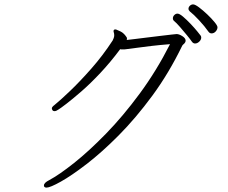

<svg xmlns="http://www.w3.org/2000/svg" viewBox="-20 -828 1040 874"><path d="M943 -676Q954 -676 962 -685Q970 -694 970 -704Q970 -711 956.5 -727.5Q943 -744 923.5 -762.5Q904 -781 886 -794.5Q868 -808 859 -808Q851 -808 844.5 -802Q838 -796 838 -788Q838 -782 844 -776Q861 -763 886.5 -735.5Q912 -708 928 -685Q934 -676 943 -676ZM896 -657Q896 -659 895.5 -661Q895 -663 894 -665Q892 -668 879 -684Q866 -700 848 -719Q830 -738 813.5 -752Q797 -766 788 -766Q780 -766 773.5 -759.5Q767 -753 767 -745Q767 -737 772 -733Q783 -724 799.5 -705Q816 -686 831.5 -667Q847 -648 853 -639Q859 -630 868 -630Q878 -630 887 -638.5Q896 -647 896 -657ZM497 -687V-684Q500 -675 500 -668Q500 -661 497.5 -654.5Q495 -648 493 -644Q448 -575 396 -516Q344 -457 299 -414Q254 -371 228 -350Q216 -341 216 -335Q216 -331 219 -326Q222 -322 228 -322Q236 -322 247 -330Q254 -334 281.5 -355Q309 -376 350 -411.5Q391 -447 437 -496Q483 -545 527 -604Q530 -603 537 -603Q541 -603 545.5 -603Q550 -603 554 -604Q585 -608 611.5 -611.5Q638 -615 671 -619Q704 -623 754 -627Q692 -505 616 -402Q540 -299 462.5 -219.5Q385 -140 317 -86Q249 -32 204 -8Q180 4 180 16Q180 20 181 21Q184 26 192 26Q208 26 256.5 -1Q305 -28 374 -81Q443 -134 520.5 -212Q598 -290 673.5 -392.5Q749 -495 810 -621Q812 -624 814.5 -626Q817 -628 818 -629Q825 -636 825 -643Q825 -654 810 -663.5Q795 -673 784 -673Q781 -673 760 -670.5Q739 -668 709 -664.5Q679 -661 647.5 -657Q616 -653 591 -650Q566 -647 557 -646Q558 -648 558 -652Q558 -657 556 -659Q549 -670 540 -677.5Q531 -685 510 -693Q509 -694 505 -694Q497 -694 497 -687Z"/></svg>

Font: Klee One
Style: Regular
Weight: 400
Designer: Fontworks Inc.
Foundry: Fontworks Inc.
Version: Version 1.100